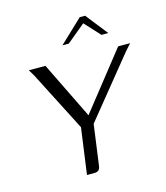

<svg xmlns="http://www.w3.org/2000/svg" viewBox="-96 -686 658 760"><g transform="rotate(-15 233.5 -305.5)"><path d="M167 0 193 -189 67 -435 52 -460H120L234 -227L418 -460H467L443 -433L245 -189L223 -28Q222 -18 219.5 -12Q217 -6 211.5 -3Q206 0 195 0ZM206 -521 301 -611H323L394 -521H366L308 -584L232 -521Z"/></g></svg>

Font: Genos Light
Style: Italic
Weight: 300
Italic angle: -8°
Designer: Robert E. Leuschke
Foundry: Robert E. Leuschke
Version: Version 1.010